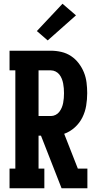

<svg xmlns="http://www.w3.org/2000/svg" viewBox="-20 -1006 540 1026"><path d="M31 0V-105H62V-630H31V-735H252Q280 -735 308 -728.5Q336 -722 359.5 -706.5Q383 -691 400.5 -668Q418 -645 428.5 -619Q439 -593 442.5 -564.5Q446 -536 446 -508Q446 -475 440.5 -441.5Q435 -408 420 -378Q405 -348 379.5 -325Q354 -302 323 -291L396 -105H447V0H309L199 -281H186V-105H217V0ZM252 -386Q265 -386 277 -392Q289 -398 297 -408.5Q305 -419 310 -431Q315 -443 317.5 -456Q320 -469 321 -482Q322 -495 322 -508Q322 -521 321 -534Q320 -547 317.5 -560Q315 -573 310 -585.5Q305 -598 297 -608Q289 -618 277 -624Q265 -630 252 -630H186V-386ZM235 -790 177 -840 314 -986 386 -924Z"/></svg>

Font: Iosevka Slab Extrabold
Style: Regular
Weight: 800
Monospace: yes
Designer: Belleve Invis
Foundry: Belleve Invis
Version: Version 11.1.1; ttfautohint (v1.8.3)